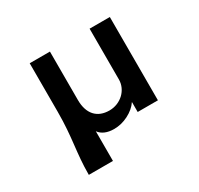

<svg xmlns="http://www.w3.org/2000/svg" viewBox="-144 -687 1059 1023"><g transform="rotate(-30 386.0 -176.0)"><path d="M275 160V-22.5C293.5 3 325 16 365.5 16C396 16 425 9 453.5 -5.5C482 -20 504 -38.5 519.5 -61.5V0H644V-512.5H519.5V-200C519.5 -135.5 463.5 -82 394 -82C318.5 -82 275.5 -130 275.5 -214.5V-512.5H151V-214C151 -53.5 126.5 23 126.5 160Z"/></g></svg>

Font: Spartan SemiBold
Style: Regular
Weight: 600
Designer: Matt Bailey, Mirko Velimirovic
Foundry: Matt Bailey
Version: Version 1.003